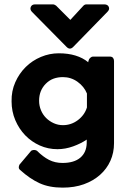

<svg xmlns="http://www.w3.org/2000/svg" viewBox="-20 -673 639 879"><path d="M482 -414Q493 -414 497.5 -408Q502 -402 502 -394V-17Q502 26 485.5 63Q469 100 438 127.5Q407 155 364 170.5Q321 186 267 186Q205 186 160.5 165.5Q116 145 72 105Q66 100 66 93.5Q66 87 69 81L123 17Q136 10 149 17Q177 45 204.5 59Q232 73 266 73Q319 73 347.5 49Q376 25 377 -18V-34Q351 -16 315 -3Q279 10 243 10Q200 10 162 -7Q124 -24 95.5 -53.5Q67 -83 50 -123Q33 -163 33 -209Q32 -256 50 -296.5Q68 -337 98 -366.5Q128 -396 167.5 -412.5Q207 -429 249 -429Q334 -429 384 -388Q384 -391 384.5 -392.5Q385 -394 386 -397Q387 -403 393.5 -408.5Q400 -414 405 -414ZM378 -245Q365 -277 335 -298.5Q305 -320 268 -320Q245 -320 225.5 -313Q206 -306 190 -290Q159 -259 159 -212Q159 -189 167.5 -168.5Q176 -148 191 -133Q206 -118 226 -109Q246 -100 268 -100Q306 -100 336.5 -123Q367 -146 378 -181ZM457 -653Q473 -653 478 -641.5Q483 -630 472 -619L315 -458Q300 -443 285 -458L126 -619Q116 -630 121 -641.5Q126 -653 141 -653H224Q226 -653 230.5 -651Q235 -649 237 -647L302 -582L362 -647Q368 -653 376 -653Z"/></svg>

Font: Stadtwerke
Style: Bold
Weight: 700
Designer: Santiago Orozco
Foundry: Typemade
Version: Version 1.003